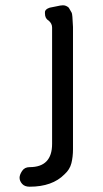

<svg xmlns="http://www.w3.org/2000/svg" viewBox="-20 -704 390 726"><path d="M256 -140Q256 -111 250 -87Q244 -63 224 -45Q178 2 92 2Q73 2 63.5 -9Q54 -20 54 -32Q54 -43 63.5 -57.5Q73 -72 92 -72Q177 -72 177 -160V-600Q177 -615 164 -626Q150 -634 150 -653V-658Q150 -669 168 -675Q170 -675 193 -680Q210 -684 218 -684Q230 -684 240 -675L251 -656Q254 -652 256 -602Z"/></svg>

Font: New Athena Unicode
Style: Regular
Weight: 400
Designer: J. Rusten 1997; rev. by R. Hancock 2001, 2002, rev. by D. Mastronarde 2002-2021
Foundry: GreekKeys New Athena Unicode
Version: Version 5.008